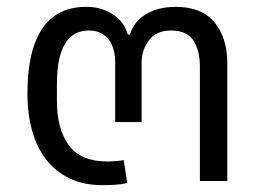

<svg xmlns="http://www.w3.org/2000/svg" viewBox="-20 -528 763 560"><path d="M278 12Q225 12 184.5 -7Q144 -26 116 -61Q88 -96 74 -145.5Q60 -195 60 -256Q60 -380 103 -444Q146 -508 231 -508Q258 -508 279.5 -500.5Q301 -493 316 -481.5Q331 -470 340 -455.5Q349 -441 353 -427H359Q363 -441 372.5 -455.5Q382 -470 398 -481.5Q414 -493 437.5 -500.5Q461 -508 493 -508Q568 -508 605.5 -463Q643 -418 643 -343V0H563V-334Q563 -381 544 -410Q525 -439 479 -439Q435 -439 414 -410Q393 -381 393 -345V-172H316V-345Q316 -363 312 -380Q308 -397 299 -410Q290 -423 275 -431Q260 -439 239 -439Q146 -439 146 -282V-234Q146 -151 181 -104Q216 -57 293 -57Q304 -57 316.5 -58Q329 -59 341 -61L351 6Q332 10 313.5 11Q295 12 278 12Z"/></svg>

Font: IBM Plex Sans Thai
Style: Regular
Weight: 400
Designer: Mike Abbink, Paul van der Laan, Pieter van Rosmalen, Ben Mitchell, Mark Frömberg
Foundry: Bold Monday
Version: Version 1.2